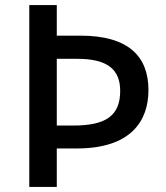

<svg xmlns="http://www.w3.org/2000/svg" viewBox="-20 -734 652 754"><path d="M563 -380C563 -513 484 -594 296 -594H203V-714H95V0H203V-151H282C495 -151 563 -260 563 -380ZM268 -241H203V-503H284C401 -503 452 -462 452 -377C452 -279 395 -241 268 -241Z"/></svg>

Font: Noto Sans Bengali UI Medium
Style: Regular
Weight: 500
Designer: Jelle Bosma - Monotype Design Team
Foundry: Monotype Imaging Inc.
Version: Version 2.003